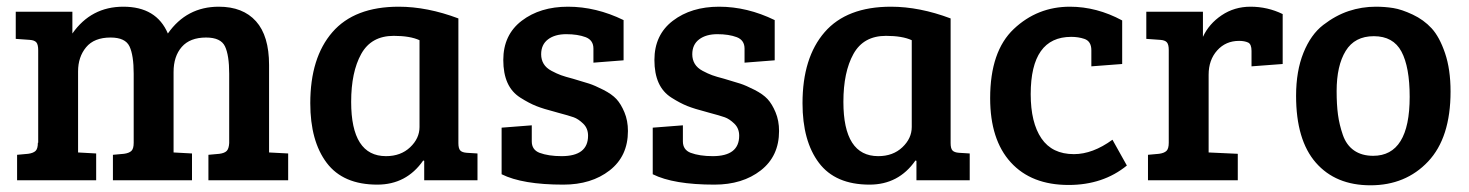

<svg xmlns="http://www.w3.org/2000/svg" viewBox="-20 -538 4383 573"><path d="M27 -422V-503H196V-438Q252 -518 348 -518Q447 -518 481 -438Q537 -518 633 -518Q705 -518 744 -474.5Q783 -431 783 -344V-83L840 -80V0H602V-76L635 -79Q650 -81 656.5 -87.5Q663 -94 664 -111V-318Q664 -373 651.5 -399.5Q639 -426 595 -426Q547 -426 522.5 -398Q498 -370 498 -323V-83L553 -80V0H317V-76L350 -79Q365 -81 372 -87.5Q379 -94 379 -112V-318Q379 -373 366.5 -399.5Q354 -426 310 -426Q261 -426 237 -397Q213 -368 213 -325V-83L267 -80V0H31V-76L64 -79Q79 -81 86 -87.5Q93 -94 93 -112H94V-388Q94 -405 88.5 -411.5Q83 -418 69 -419Z M1348 -483V-111Q1348 -95 1353.5 -89Q1359 -83 1373 -82L1405 -80V0H1246V-58L1243 -59Q1193 13 1106 13Q1004 13 955 -52Q906 -117 906 -230Q906 -366 972 -442Q1038 -518 1170 -518Q1255 -518 1348 -483ZM1232 -159V-418Q1204 -431 1155 -431Q1088 -431 1058 -377Q1028 -323 1028 -234Q1028 -72 1132 -72Q1176 -72 1204 -98.5Q1232 -125 1232 -159Z M1728 -427Q1704 -436 1670 -436Q1636 -436 1615.5 -420.5Q1595 -405 1595 -376Q1595 -360 1602.5 -347.5Q1610 -335 1626 -326.5Q1642 -318 1654.5 -313.5Q1667 -309 1690 -303Q1721 -294 1738 -288.5Q1755 -283 1780.5 -270Q1806 -257 1819.5 -242.5Q1833 -228 1843.5 -203Q1854 -178 1854 -147Q1854 -72 1799.5 -29.5Q1745 13 1661 13Q1539 13 1477 -18V-157L1567 -164V-116Q1567 -91 1590 -82Q1617 -72 1656 -72Q1735 -72 1735 -133Q1735 -155 1720.5 -169Q1706 -183 1692 -188Q1678 -193 1644 -202Q1639 -203 1637 -204Q1602 -213 1580.5 -221.5Q1559 -230 1533 -246.5Q1507 -263 1494.5 -291Q1482 -319 1482 -359Q1482 -434 1537 -476Q1592 -518 1675 -518Q1759 -518 1841 -478V-358L1751 -351V-393Q1751 -418 1728 -427Z M2179 -427Q2155 -436 2121 -436Q2087 -436 2066.5 -420.5Q2046 -405 2046 -376Q2046 -360 2053.5 -347.5Q2061 -335 2077 -326.5Q2093 -318 2105.5 -313.5Q2118 -309 2141 -303Q2172 -294 2189 -288.5Q2206 -283 2231.5 -270Q2257 -257 2270.5 -242.5Q2284 -228 2294.5 -203Q2305 -178 2305 -147Q2305 -72 2250.5 -29.5Q2196 13 2112 13Q1990 13 1928 -18V-157L2018 -164V-116Q2018 -91 2041 -82Q2068 -72 2107 -72Q2186 -72 2186 -133Q2186 -155 2171.5 -169Q2157 -183 2143 -188Q2129 -193 2095 -202Q2090 -203 2088 -204Q2053 -213 2031.5 -221.5Q2010 -230 1984 -246.5Q1958 -263 1945.5 -291Q1933 -319 1933 -359Q1933 -434 1988 -476Q2043 -518 2126 -518Q2210 -518 2292 -478V-358L2202 -351V-393Q2202 -418 2179 -427Z M2817 -483V-111Q2817 -95 2822.5 -89Q2828 -83 2842 -82L2874 -80V0H2715V-58L2712 -59Q2662 13 2575 13Q2473 13 2424 -52Q2375 -117 2375 -230Q2375 -366 2441 -442Q2507 -518 2639 -518Q2724 -518 2817 -483ZM2701 -159V-418Q2673 -431 2624 -431Q2557 -431 2527 -377Q2497 -323 2497 -234Q2497 -72 2601 -72Q2645 -72 2673 -98.5Q2701 -125 2701 -159Z M3185 -78Q3241 -78 3300 -121L3343 -44Q3272 14 3169 14Q3058 14 2996.5 -53.5Q2935 -121 2935 -245Q2935 -385 3005.5 -451.5Q3076 -518 3173 -518Q3253 -518 3329 -477V-347L3237 -340V-388Q3237 -415 3216 -422Q3198 -428 3177 -428Q3056 -428 3056 -257Q3056 -172 3088 -125Q3120 -78 3185 -78Z M3468 -112V-389Q3468 -405 3462.5 -411.5Q3457 -418 3443 -419L3401 -422V-503H3570V-428Q3588 -467 3626 -492.5Q3664 -518 3712 -518Q3763 -518 3808 -496V-347L3715 -340V-386Q3715 -406 3705 -411Q3694 -416 3678 -416Q3638 -416 3612.5 -387.5Q3587 -359 3587 -315V-83L3674 -79V0H3406V-76L3439 -79Q3454 -81 3461 -87.5Q3468 -94 3468 -112Z M4078 -73Q4187 -73 4187 -249Q4187 -338 4162.5 -384Q4138 -430 4080 -430Q4023 -430 3996 -386Q3969 -342 3969 -266Q3969 -226 3973 -196Q3977 -166 3987.5 -135.5Q3998 -105 4021 -89Q4044 -73 4078 -73ZM3848 -252Q3848 -326 3870 -380.5Q3892 -435 3929 -463.5Q3966 -492 4005 -505Q4044 -518 4086 -518Q4113 -518 4138 -514Q4163 -510 4196 -494.5Q4229 -479 4252.5 -453.5Q4276 -428 4292.5 -379.5Q4309 -331 4309 -265Q4309 -127 4242 -56Q4175 15 4070 15Q3966 15 3907 -52.5Q3848 -120 3848 -252Z"/></svg>

Font: Bree Serif
Style: Regular
Weight: 400
Designer: Veronika Burian, Jos Scaglione
Foundry: TypeTogether
Version: Version 1.001